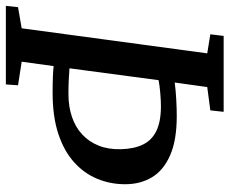

<svg xmlns="http://www.w3.org/2000/svg" viewBox="-86 -699 783 655"><g transform="rotate(90 305.5 -371.5)"><path d="M-2 0 2.5 -41.5 74.5 -54 160 -687 95 -697.5 100.5 -743H359.5L354.5 -697.5L275 -687L259.5 -576Q285.5 -579.5 316.2 -581.2Q347 -583 373.5 -583Q457 -583 508.2 -560.2Q559.5 -537.5 583 -498Q606.5 -458.5 606.5 -407Q606.5 -356.5 588 -311.8Q569.5 -267 531.5 -232.8Q493.5 -198.5 434.8 -179Q376 -159.5 295 -159.5Q261 -159.5 238 -160.5Q215 -161.5 203.5 -163L188.5 -54L269 -41.5L266 0ZM251.5 -521 211 -217Q230 -215.5 252 -214.5Q274 -213.5 298.5 -213.5Q342 -213.5 377 -225.5Q412 -237.5 436.8 -260.5Q461.5 -283.5 474.8 -316.5Q488 -349.5 487 -392Q486 -437 471.2 -467.5Q456.5 -498 424.5 -513.5Q392.5 -529 340 -529Q322.5 -529 295.8 -526.8Q269 -524.5 251.5 -521Z"/></g></svg>

Font: Merriweather Medium
Style: Italic
Weight: 500
Italic angle: -7.8°
Version: Version 2.101